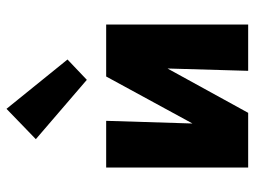

<svg xmlns="http://www.w3.org/2000/svg" viewBox="-114 -650 765 576"><g transform="rotate(-90 268.0 -362.5)"><path d="M482 0H343L350 -242L217 0H53V-426H193L185 -167L326 -426H482ZM138 -637 229 -725 377 -542 316 -484Z"/></g></svg>

Font: Ysabeau Ultrabold
Style: Regular
Weight: 800
Designer: Christian Thalmann (Catharsis Fonts)
Version: Version 0.003